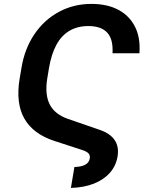

<svg xmlns="http://www.w3.org/2000/svg" viewBox="-20 -757 753 969"><path d="M337.9 191.4 355.5 85.9Q389.6 85 409.4 74.7Q429.2 64.5 433.1 42.5Q435.5 27.8 427.5 18.1Q419.4 8.3 396.5 0.5L253.9 -45.9Q147.5 -80.6 103 -158.4Q58.6 -236.3 79.1 -359.9L88.4 -415Q104.5 -511.7 153.6 -584.2Q202.6 -656.7 277.1 -697Q351.6 -737.3 441.4 -737.3Q521.5 -737.3 577.6 -707.3Q633.8 -677.2 661.6 -621.6Q689.5 -565.9 683.6 -488.3H547.9Q551.8 -559.6 521 -592.5Q490.2 -625.5 425.8 -625.5Q371.1 -625.5 330.6 -601.6Q290 -577.6 264.6 -530.8Q239.3 -483.9 227.5 -415L218.3 -359.9Q205.6 -279.3 231.2 -229.5Q256.8 -179.7 323.7 -156.7L483.4 -101.6Q536.1 -83.5 558.8 -49.8Q581.5 -16.1 573.2 33.2Q565.4 80.1 534.4 115.2Q503.4 150.4 453.4 169.9Q403.3 189.5 337.9 191.4Z"/></svg>

Font: Inter Tight SemiBold
Style: Italic
Weight: 600
Italic angle: -9.39999°
Designer: Rasmus Andersson
Foundry: rsms
Version: Version 3.004